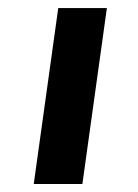

<svg xmlns="http://www.w3.org/2000/svg" viewBox="-20 -526 344 478"><path d="M64 -67.9 125 -505.9H246.1L185.1 -67.9Z"/></svg>

Font: FiraGO SemiBold
Style: Italic
Weight: 600
Italic angle: -8°
Designer: bBox Type GmbH
Foundry: bBox Type GmbH
Version: Version 1.001;PS 001.001;hotconv 1.0.88;makeotf.lib2.5.64775